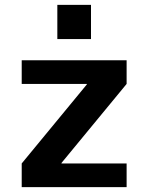

<svg xmlns="http://www.w3.org/2000/svg" viewBox="-20 -767 608 787"><path d="M215 -607V-747H353V-607ZM232 -97H499V0H69V-97L336 -421V-423H69V-520H499V-423L232 -99Z"/></svg>

Font: Mplus 1p Bold
Style: Bold
Weight: 700
Version: Version 1.061